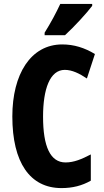

<svg xmlns="http://www.w3.org/2000/svg" viewBox="-20 -951 531 981"><path d="M451 -921V-931H288C267 -886 241 -837 208 -784V-771H312C360 -815 424 -885 451 -921ZM311 -594C348 -594 385 -576 424 -550L465 -675C412 -707 358 -724 298 -724C137 -724 43 -572 43 -356C43 -121 133 10 294 10C350 10 399 -2 444 -28V-162C398 -138 358 -121 315 -121C237 -121 200 -202 200 -355C200 -496 235 -594 311 -594Z"/></svg>

Font: Noto Sans Kannada ExtraCondensed ExtraBold
Style: Regular
Weight: 800
Width: 2
Designer: Jelle Bosma - Monotype Design Team
Foundry: Monotype Imaging Inc.
Version: Version 2.005